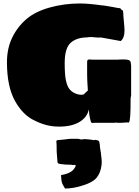

<svg xmlns="http://www.w3.org/2000/svg" viewBox="-20 -704 799 1104"><path d="M733 -334Q733 -328 734 -326V-154Q733 -150 732 -145.5Q731 -141 731 -136V-132Q731 -71 729 -41Q727 -11 722 0Q710 0 699.5 0.5Q689 1 682 2H661Q651 2 651 2Q649 0 649 0H645Q644 1 644 2H518Q517 3 510 3Q505 3 503 -3Q497 -21 494 -42Q493 -47 492.5 -56Q492 -65 491 -75Q481 -29 436.5 -2.5Q392 24 320 24Q281 24 246.5 15Q212 6 181 -10Q113 -40 66.5 -123Q20 -206 20 -346Q20 -426 50.5 -488.5Q81 -551 134 -596Q184 -638 266.5 -661Q349 -684 440 -684Q463 -684 493.5 -681.5Q524 -679 567 -673Q575 -673 591 -670L621 -665Q638 -662 650.5 -659.5Q663 -657 670 -657L673 -655Q674 -653 677 -650Q682 -644 685 -644H687L689 -626Q689 -619 689.5 -611Q690 -603 691 -595Q693 -572 694.5 -557Q696 -542 696 -530Q696 -485 674 -468L564 -488H550Q534 -488 519.5 -490Q505 -492 485 -490Q484 -490 484 -489.5Q484 -489 483 -489Q422 -489 387 -458.5Q352 -428 352 -342Q352 -274 359 -242Q366 -210 377 -195Q388 -179 408 -169Q428 -159 449 -159Q461 -159 465 -164.5Q469 -170 485 -183Q485 -191 484.5 -197.5Q484 -204 483 -219L482 -238Q481 -249 481 -275Q481 -301 481 -322V-346Q481 -356 484 -359Q487 -362 494 -362Q497 -361 512 -361H616Q639 -361 654.5 -361Q670 -361 676 -362Q690 -362 698.5 -362Q707 -362 711 -361Q724 -359 728.5 -352.5Q733 -346 733 -334ZM354 380Q352 377 349.5 372.5Q347 368 344 363Q337 353 334.5 339Q332 325 332 316Q331 311 331 307.5Q331 304 331 303Q379 295 400 274Q405 268 408.5 263Q412 258 414 254Q414 251 414.5 249.5Q415 248 415 247Q415 244 407 244Q405 245 400 245Q392 243 380 243Q355 243 335 240Q329 240 318 237Q316 236 314 234.5Q312 233 311 232Q309 212 308 195.5Q307 179 306 169Q306 150 305.5 132Q305 114 304 106L309 102L351 98Q365 96 374 95Q383 94 389 94H429L438 96Q440 98 455 98Q457 96 461 96Q476 96 494.5 98Q513 100 523 102Q524 102 525 101Q526 100 527 100H529Q532 101 539 102.5Q546 104 547 106Q551 110 551.5 112.5Q552 115 552 120Q552 122 553 123Q554 124 554 131Q554 135 555.5 147.5Q557 160 559 169Q560 173 560.5 177Q561 181 561 185Q563 200 564 210.5Q565 221 565 227Q565 240 564 245Q558 291 535.5 318Q513 345 457 362Q403 380 354 380Z"/></svg>

Font: Sigmar
Style: Regular
Weight: 400
Designer: Vernon Adams
Foundry: Vernon Adams
Version: Version 1.000; ttfautohint (v1.8.4.7-5d5b);gftools[0.9.24]